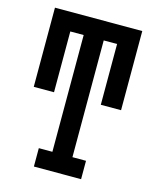

<svg xmlns="http://www.w3.org/2000/svg" viewBox="-111 -812 722 888"><g transform="rotate(15 250.0 -367.5)"><path d="M137 0V-88H202V-647H138V-356H41V-735H459V-356H362V-647H298V-88H363V0Z"/></g></svg>

Font: Iosevka Curly Slab Semibold
Style: Regular
Weight: 600
Monospace: yes
Designer: Belleve Invis
Foundry: Belleve Invis
Version: Version 22.1.2; ttfautohint (v1.8.4)